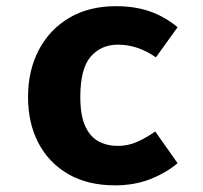

<svg xmlns="http://www.w3.org/2000/svg" viewBox="-20 -568 640 606"><path d="M351.5 -107.5Q384 -107.5 412.8 -120.2Q441.5 -133 470 -153L540.5 -53Q505.5 -23 455.2 -3Q405 17 343 17Q257.5 17 196 -18.2Q134.5 -53.5 101.5 -116.2Q68.5 -179 68.5 -262Q68.5 -345 102.2 -409.8Q136 -474.5 198.2 -511.5Q260.5 -548.5 346 -548.5Q406.5 -548.5 453.8 -531.8Q501 -515 540.5 -482L472 -387Q445 -406 415 -416.5Q385 -427 352.5 -427Q299 -427 266.2 -389.2Q233.5 -351.5 233.5 -262Q233.5 -203.5 249 -169.8Q264.5 -136 291.2 -121.8Q318 -107.5 351.5 -107.5Z"/></svg>

Font: Fira Code Light
Style: Bold
Weight: 700
Monospace: yes
Version: Version 5.002